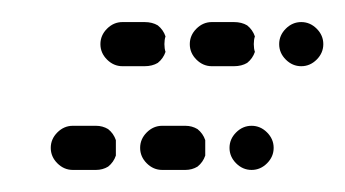

<svg xmlns="http://www.w3.org/2000/svg" viewBox="-20 -211 313 174"><path d="M67 -57H46Q38 -57 32 -63Q26 -69 26 -77Q26 -85 32 -91Q38 -97 46 -97H67Q73 -97 78 -94Q83 -90 85 -84Q85 -81 85 -77Q85 -73 85 -70Q83 -64 78 -60Q73 -57 67 -57ZM148 -57H127Q119 -57 113 -63Q107 -69 107 -77Q107 -85 113 -91Q119 -97 127 -97H148Q154 -97 159 -94Q164 -90 166 -84Q166 -81 166 -77Q166 -73 166 -70Q164 -64 159 -60Q154 -57 148 -57ZM222 -63Q228 -69 228 -77Q228 -85 222 -91Q216 -97 208 -97Q200 -97 194 -91Q188 -85 188 -77Q188 -69 194 -63Q200 -57 208 -57Q216 -57 222 -63ZM111 -151H91Q83 -151 77 -157Q71 -163 71 -171Q71 -179 77 -185Q83 -191 91 -191H111Q118 -191 123 -188Q128 -184 130 -178Q129 -175 129 -171Q129 -167 130 -164Q128 -158 123 -154Q118 -151 111 -151ZM192 -151H172Q164 -151 158 -157Q152 -163 152 -171Q152 -179 158 -185Q164 -191 172 -191H192Q199 -191 204 -188Q209 -184 211 -178Q210 -175 210 -171Q210 -167 211 -164Q209 -158 204 -154Q199 -151 192 -151ZM267 -157Q273 -163 273 -171Q273 -179 267 -185Q261 -191 253 -191Q245 -191 239 -185Q233 -179 233 -171Q233 -163 239 -157Q245 -151 253 -151Q261 -151 267 -157Z"/></svg>

Font: FRB American Cursive Dashed
Style: Bold Italic
Weight: 700
Italic angle: -25°
Version: Version 2.0;Modular Font Editor K font №1